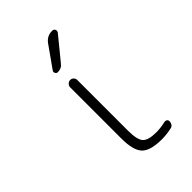

<svg xmlns="http://www.w3.org/2000/svg" viewBox="-226 -848 951 951"><g transform="rotate(-45 250.0 -372.5)"><path d="M397.5 -42Q406.2 -43.9 412.6 -39.6Q418.9 -35.2 418.9 -27.3Q418.9 -21.5 416.5 -14.6Q414.1 -7.8 409.2 -3.4Q404.3 1 397.5 2Q362.3 9.8 329.1 9.8Q249 9.8 219.2 -21Q189.5 -51.8 189.5 -134.8V-494.1Q189.5 -503.9 197.3 -511.7Q205.1 -519.5 215.3 -519.5Q225.6 -519.5 232.9 -512.2Q240.2 -504.9 240.2 -494.1V-139.6Q240.2 -75.2 259.3 -54.7Q278.3 -34.2 334 -34.2Q364.3 -34.2 397.5 -42ZM199.2 -589.8Q191.4 -589.8 187 -597.7Q182.6 -605.5 186.5 -612.3L266.6 -725.6Q288.1 -754.9 323.2 -754.9H325.2Q335.9 -754.9 339.8 -745.6Q343.8 -736.3 336.9 -727.5L241.2 -610.4Q226.6 -589.8 199.2 -589.8Z"/></g></svg>

Font: Rounded-L Mgen+ 1m light
Style: Regular
Weight: 200
Designer: [Source Han Sans]
Ryoko NISHIZUKA  (kana & ideographs); Paul D. Hunt (Latin, Greek & Cyrillic); Wenlong ZHANG  (bopomofo
Version: Version 1.059.20150602